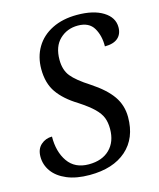

<svg xmlns="http://www.w3.org/2000/svg" viewBox="-111 -803 737 892"><g transform="rotate(-15 258.0 -357.0)"><path d="M10 -131Q10 -168 32.5 -188Q55 -208 86 -208Q85 -135 118.5 -87Q152 -39 219 -39Q283 -39 319.5 -75Q356 -111 356 -173Q356 -204 347 -227Q338 -250 314 -273.5Q290 -297 244 -327Q182 -365 150.5 -410Q119 -455 119 -523Q119 -582 146 -627.5Q173 -673 224 -698.5Q275 -724 344 -724Q423 -724 469.5 -695Q516 -666 516 -619Q516 -586 495 -567.5Q474 -549 432 -549Q433 -600 411 -637.5Q389 -675 335 -675Q283 -675 247.5 -641Q212 -607 212 -543Q212 -494 236.5 -463.5Q261 -433 322 -394Q389 -350 420 -305.5Q451 -261 451 -204Q451 -103 387 -46.5Q323 10 210 10Q146 10 101 -9Q56 -28 33 -60Q10 -92 10 -131Z"/></g></svg>

Font: Noto Serif Narrow
Style: Italic
Weight: 400
Width: 4
Italic angle: -12°
Designer: Monotype Design Team
Foundry: Monotype Imaging Inc.
Version: Version 1.001